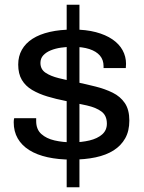

<svg xmlns="http://www.w3.org/2000/svg" viewBox="-20 -743 609 812"><path d="M262 49V-723H316V49ZM283 -68Q227 -68 181.5 -78Q136 -88 104 -108Q72 -128 55 -157.5Q38 -187 38 -226Q38 -231 38.5 -235.5Q39 -240 40 -243H133Q133 -241 133 -237.5Q133 -234 133 -231Q133 -196 154.5 -176.5Q176 -157 211 -149Q246 -141 286 -141Q325 -141 358.5 -149Q392 -157 412 -174.5Q432 -192 432 -220Q432 -254 409.5 -271Q387 -288 347.5 -297Q308 -306 258 -316Q217 -324 180.5 -335Q144 -346 116 -362.5Q88 -379 72.5 -405Q57 -431 57 -470Q57 -505 72.5 -532.5Q88 -560 117.5 -579Q147 -598 190.5 -608Q234 -618 290 -618Q344 -618 385.5 -607Q427 -596 455.5 -576.5Q484 -557 498.5 -530.5Q513 -504 513 -473Q513 -468 512.5 -464Q512 -460 512 -455H418V-463Q418 -490 402.5 -508Q387 -526 358 -535.5Q329 -545 287 -545Q262 -545 238 -541.5Q214 -538 194.5 -530Q175 -522 163 -509Q151 -496 151 -477Q151 -450 172.5 -435.5Q194 -421 228.5 -412.5Q263 -404 302 -396Q344 -387 384 -377Q424 -367 456.5 -351Q489 -335 508 -307Q527 -279 527 -233Q527 -189 509.5 -158Q492 -127 460.5 -107Q429 -87 384 -77.5Q339 -68 283 -68Z"/></svg>

Font: Archivo SemiExpanded
Style: Regular
Weight: 400
Width: 6
Designer: Hector Gatti
Foundry: Omnibus-Type
Version: Version 2.001